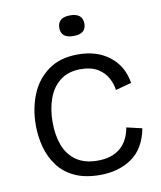

<svg xmlns="http://www.w3.org/2000/svg" viewBox="-81 -767 707 844"><g transform="rotate(-10 272.5 -345.0)"><path d="M299 12Q231 12 184.5 -10Q138 -32 110 -70Q82 -108 69.5 -155Q57 -202 57 -252Q57 -326 82.5 -388.5Q108 -451 160.5 -489Q213 -527 293 -527Q378 -527 434 -483Q490 -439 502 -363L431 -344Q428 -370 413.5 -397.5Q399 -425 369.5 -443Q340 -461 293 -461Q238 -461 202 -433Q166 -405 149 -357.5Q132 -310 132 -252Q132 -194 149 -149Q166 -104 203 -78Q240 -52 299 -52Q362 -52 399.5 -83.5Q437 -115 447 -174L516 -158Q499 -69 440 -28.5Q381 12 299 12ZM289 -610Q233 -610 233 -655Q233 -702 289 -702Q345 -702 345 -655Q345 -610 289 -610Z"/></g></svg>

Font: Bricolage Grotesque 12pt Light
Style: Regular
Weight: 300
Designer: Mathieu Triay
Foundry: Atelier Triay
Version: Version 1.001; ttfautohint (v1.8.4.7-5d5b);gftools[0.9.33.de